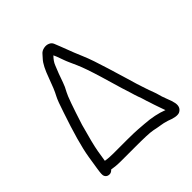

<svg xmlns="http://www.w3.org/2000/svg" viewBox="-187 -765 905 905"><g transform="rotate(-45 265.5 -312.5)"><path d="M79 -67C80 -75 83 -94 88 -123C93 -152 105 -199 123 -263C152 -354 171 -407 180 -423C189 -439 196 -454 201 -469C206 -484 211 -498 216 -511C221 -524 227 -538 232 -551C237 -564 246 -577 259 -590C260 -587 263 -581 266 -574C269 -567 273 -556 278 -541C283 -526 293 -505 305 -478C317 -451 331 -410 347 -357C363 -304 373 -268 378 -252C383 -236 388 -222 392 -208C396 -194 400 -181 404 -170C408 -159 412 -149 414 -141C416 -133 419 -124 422 -116C425 -108 427 -100 430 -91C433 -82 436 -73 439 -65C442 -57 444 -50 446 -45L450 -34C417 -47 378 -55 334 -58C323 -59 310 -60 295 -61C280 -62 256 -63 225 -63H132C113 -63 95 -64 79 -67ZM132 -12H225C283 -12 322 -11 342 -7C362 -3 376 0 385 1C394 2 407 5 423 10C452 22 473 25 486 20C503 12 510 -3 506 -25C504 -36 499 -51 492 -68C485 -85 481 -99 479 -107C477 -115 474 -124 471 -132L462 -156C459 -164 456 -175 452 -186C446 -203 438 -229 428 -264L398 -363C382 -415 368 -458 354 -490C340 -522 332 -544 327 -557L312 -596C307 -609 303 -619 300 -626C297 -633 292 -639 283 -643C274 -647 265 -648 254 -646C243 -644 234 -639 228 -632C222 -625 217 -619 212 -614C197 -598 183 -570 169 -531C155 -492 143 -463 133 -445C125 -430 115 -403 103 -366C69 -266 47 -189 38 -133C29 -77 24 -45 24 -37V-31C24 -24 26 -18 31 -13C36 -8 42 -6 50 -6C58 -6 65 -10 71 -17C88 -14 108 -12 132 -12Z"/></g></svg>

Font: AppleStorm
Style: Rg
Weight: 400
Foundry: Cannot Into Space Fonts
Version: Version 1.01